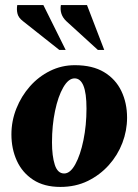

<svg xmlns="http://www.w3.org/2000/svg" viewBox="-20 -727 546 757"><path d="M218 10Q154 10 111 -18Q68 -46 46.5 -93Q25 -140 25 -197Q25 -250 44.5 -299Q64 -348 98 -386.5Q132 -425 177.5 -447.5Q223 -470 275 -470Q345 -470 390.5 -442.5Q436 -415 458.5 -368Q481 -321 481 -263Q481 -212 462.5 -163.5Q444 -115 409 -76Q374 -37 326 -13.5Q278 10 218 10ZM233 -43Q257 -43 277 -79.5Q297 -116 309 -174.5Q321 -233 321 -299Q321 -360 309 -389Q297 -418 274 -418Q250 -418 229.5 -382.5Q209 -347 197 -289.5Q185 -232 185 -166Q185 -112 196 -77.5Q207 -43 233 -43ZM366 -530 241 -644Q214 -670 220 -707H323L391 -530ZM214 -530 70 -644Q53 -657 49 -673Q45 -689 48 -707H151L239 -530Z"/></svg>

Font: Spectral ExtraBold
Style: Italic
Weight: 800
Italic angle: -10°
Designer: Jean-Baptiste Levee
Foundry: Production Type
Version: Version 2.001